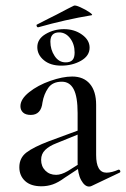

<svg xmlns="http://www.w3.org/2000/svg" viewBox="-20 -677 462 705"><path d="M307 8Q291 8 278 -15.5Q265 -39 265 -79V-262Q265 -322 250.5 -349.5Q236 -377 207 -377Q173 -377 157 -354Q141 -331 136 -301Q131 -255 93 -255Q74 -255 64.5 -264Q55 -273 55 -287Q55 -313 87 -338.5Q119 -364 164.5 -380Q210 -396 245 -396Q287 -396 310 -369Q333 -342 333 -292V-108Q333 -43 371 -43Q390 -43 415 -54H416Q420 -54 421.5 -49.5Q423 -45 419 -43L316 6Q312 8 307 8ZM51 -63Q51 -97 77 -117Q103 -137 161 -159L275 -201L278 -188L187 -151Q161 -141 146 -126.5Q131 -112 131 -90Q131 -66 146.5 -50.5Q162 -35 186 -35Q205 -35 229 -49L288 -86L290 -72L217 -24Q194 -7 174 0Q154 7 132 7Q93 7 72 -12.5Q51 -32 51 -63ZM117 -504Q117 -534 147.5 -552Q178 -570 215 -570Q253 -570 281 -550Q309 -530 309 -502Q309 -472 277.5 -454Q246 -436 205 -436Q165 -436 141 -456Q117 -476 117 -504ZM254 -484Q254 -515 237.5 -536.5Q221 -558 197 -558Q165 -558 165 -524Q165 -495 180.5 -471.5Q196 -448 221 -448Q238 -448 246 -456.5Q254 -465 254 -484ZM119 -577Q116 -577 114.5 -581.5Q113 -586 116 -587Q140 -599 157 -608Q174 -617 187 -623Q240 -651 251 -656Q256 -659 275 -650.5Q294 -642 308.5 -632Q323 -622 316 -621Q220 -605 121 -577Z"/></svg>

Font: Cormorant Garamond Medium
Style: Regular
Weight: 500
Designer: Christian Thalmann (Catharsis Fonts)
Foundry: Catharsis Fonts
Version: Version 4.000